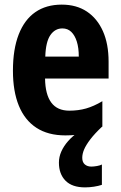

<svg xmlns="http://www.w3.org/2000/svg" viewBox="-20 -576 523 831"><path d="M336 107Q336 126 347 135.5Q358 145 375 145Q386 145 400 142.5Q414 140 421 136V224Q406 229 386.5 232Q367 235 348 235Q292 235 263.5 206Q235 177 235 128Q235 103 245.5 79.5Q256 56 275 34.5Q294 13 321 -6L422 -28Q390 2 371 27Q352 52 344 71Q336 90 336 107ZM247 -556Q311 -556 356 -526Q401 -496 425.5 -441Q450 -386 450 -309V-236H175Q176 -167 202 -132Q228 -97 280 -97Q319 -97 352.5 -106.5Q386 -116 423 -138V-28Q389 -9 350.5 0.5Q312 10 263 10Q188 10 137.5 -23Q87 -56 61.5 -118.5Q36 -181 36 -270Q36 -363 61 -427Q86 -491 133 -523.5Q180 -556 247 -556ZM250 -453Q218 -453 198 -424Q178 -395 176 -331H321Q321 -369 312.5 -396Q304 -423 288.5 -438Q273 -453 250 -453Z"/></svg>

Font: Noto Sans Display Condensed
Style: Bold
Weight: 700
Width: 3
Designer: Monotype Design Team
Foundry: Monotype Imaging Inc.
Version: Version 2.003